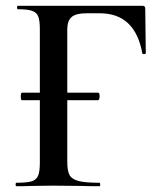

<svg xmlns="http://www.w3.org/2000/svg" viewBox="-20 -645 562 665"><path d="M52 -311Q52 -324 56 -324H320Q325 -324 325 -311Q325 -306 323.5 -302Q322 -298 320 -298H56Q52 -298 52 -311ZM37 -12Q73 -12 89.5 -17Q106 -22 112 -36.5Q118 -51 118 -81V-544Q118 -574 112.5 -588Q107 -602 91 -607.5Q75 -613 42 -613Q39 -613 39 -619Q39 -625 42 -625H473Q483 -625 483 -616L485 -461Q485 -458 479.5 -457.5Q474 -457 473 -460Q448 -599 326 -599H279Q243 -599 228 -586Q213 -573 213 -543V-85Q213 -53 221 -38.5Q229 -24 252.5 -18Q276 -12 325 -12Q327 -12 327 -6Q327 0 325 0Q284 0 261 -1L163 -2L90 -1Q71 0 37 0Q34 0 34 -6Q34 -12 37 -12Z"/></svg>

Font: Cormorant Unicase SemiBold
Style: Regular
Weight: 600
Designer: Christian Thalmann (Catharsis Fonts)
Foundry: Catharsis Fonts
Version: Version 4.000